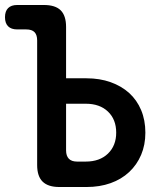

<svg xmlns="http://www.w3.org/2000/svg" viewBox="-25 -750 645 770"><path d="M240 -436H322Q375 -436 418.5 -420.5Q462 -405 493 -377Q524 -349 541 -308.5Q558 -268 558 -218Q558 -169 541 -129Q524 -89 493 -60Q462 -31 418.5 -15.5Q375 0 322 0H213Q168 0 146 -21.5Q124 -43 124 -88V-588Q124 -610 113.5 -621Q103 -632 80 -632H44Q20 -632 7.5 -644.5Q-5 -657 -5 -681Q-5 -705 7.5 -717.5Q20 -730 44 -730H151Q197 -730 218.5 -708.5Q240 -687 240 -642ZM240 -147Q240 -125 251 -113.5Q262 -102 284 -102H319Q375 -102 408 -134Q441 -166 441 -218Q441 -271 408 -302.5Q375 -334 319 -334H240Z"/></svg>

Font: Maple Mono SemiBold
Style: Regular
Weight: 600
Monospace: yes
Designer: subframe7536
Version: Version 7.000